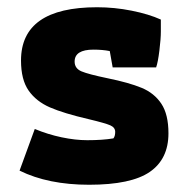

<svg xmlns="http://www.w3.org/2000/svg" viewBox="-20 -502 521 530"><path d="M34 -31 76 -146Q112 -131 150 -123Q188 -115 221 -115Q263 -115 293 -120Q298 -126 298 -138Q298 -150 284.5 -156Q271 -162 225 -173Q156 -189 118 -205.5Q80 -222 59 -252Q38 -282 38 -335Q38 -482 248 -482Q296 -482 343.5 -472.5Q391 -463 424 -448V-415Q424 -395 420 -362.5Q416 -330 411 -316H291L283 -361Q263 -365 238 -365Q186 -365 186 -332Q186 -313 205 -305Q224 -297 277 -286Q336 -274 371 -259.5Q406 -245 425.5 -215.5Q445 -186 445 -134Q445 -63 393.5 -27.5Q342 8 226 8Q113 8 34 -31Z"/></svg>

Font: Athiti
Style: Bold
Weight: 700
Designer: CadsonDemak Team
Foundry: CadsonDemak
Version: Version 1.033